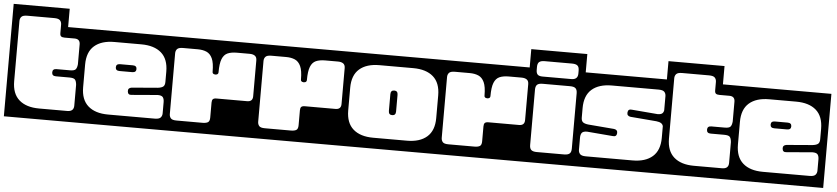

<svg xmlns="http://www.w3.org/2000/svg" viewBox="-60 -825 4643 1065"><g transform="rotate(5 2261.0 -293.0)"><path d="M292 -504H404V20H-20V-606H292ZM226 -246Q226 -266 248 -266H323Q347 -266 354.5 -274.5Q362 -283 364 -303V-414Q364 -444 333 -444H278Q264.5 -444 258.2 -448.8Q252 -453.5 252 -467V-514Q252 -528.5 243.5 -537.8Q235 -547 211 -547H61Q37 -547 28.5 -537.8Q20 -528.5 20 -514V-179Q20 -109.5 59.5 -74.8Q99 -40 171 -40H328Q364 -40 364 -73V-189Q362 -210 354.5 -218Q347 -226 323 -226H248Q226 -226 226 -246Z M364 -504H896V20H364ZM555 -444Q483 -444 443.5 -409.5Q404 -375 404 -305V-179Q404 -109.5 443.5 -74.8Q483 -40 555 -40H815Q839 -40 847.5 -49.5Q856 -59 856 -73V-135Q856 -153 849 -162.5Q842 -172 820 -172L676 -160Q654.5 -157 653 -178Q651.5 -197 672 -200L817 -212Q838 -214.5 847 -222Q856 -229.5 856 -248V-305Q856 -375 816.5 -409.5Q777 -444 705 -444ZM690 -305Q690 -286 668 -286H597Q575 -286 575 -305Q575 -324 597 -324H668Q690 -324 690 -305Z M856 -504H1388V20H856ZM937 -444Q913 -444 904.5 -434.8Q896 -425.5 896 -411V-73Q896 -59 903.8 -49.5Q911.5 -40 936 -40H1081Q1100 -40 1110.5 -46Q1121 -52 1121 -73V-156Q1121 -169.5 1126.5 -175.2Q1132 -181 1147 -181H1317Q1348 -181 1348 -211V-411Q1348 -429 1337.2 -436.5Q1326.5 -444 1308 -444H1237Q1205.5 -444 1185.2 -435Q1165 -426 1155 -401Q1145 -376 1145 -327Q1145 -317.5 1136.5 -314.2Q1128 -311 1119.8 -314.5Q1111.5 -318 1112 -327.5Q1112 -376 1100.5 -401Q1089 -426 1068.2 -435Q1047.5 -444 1019 -444Z M1348 -504H1880V20H1348ZM1429 -444Q1405 -444 1396.5 -434.8Q1388 -425.5 1388 -411V-73Q1388 -59 1395.8 -49.5Q1403.5 -40 1428 -40H1573Q1592 -40 1602.5 -46Q1613 -52 1613 -73V-156Q1613 -169.5 1618.5 -175.2Q1624 -181 1639 -181H1809Q1840 -181 1840 -211V-411Q1840 -429 1829.2 -436.5Q1818.5 -444 1800 -444H1729Q1697.5 -444 1677.2 -435Q1657 -426 1647 -401Q1637 -376 1637 -327Q1637 -317.5 1628.5 -314.2Q1620 -311 1611.8 -314.5Q1603.5 -318 1604 -327.5Q1604 -376 1592.5 -401Q1581 -426 1560.2 -435Q1539.5 -444 1511 -444Z M1840 -504H2410V20H1840ZM2031 -444Q1959 -444 1919.5 -409.5Q1880 -375 1880 -305V-179Q1880 -109.5 1919.5 -74.8Q1959 -40 2031 -40H2219Q2291 -40 2330.5 -74.8Q2370 -109.5 2370 -179V-305Q2370 -375 2330.5 -409.5Q2291 -444 2219 -444ZM2145 -196Q2145 -174 2125 -174Q2105 -174 2105 -196V-289Q2105 -311 2125 -311Q2145 -311 2145 -289Z M2370 -504H2902V20H2370ZM2451 -444Q2427 -444 2418.5 -434.8Q2410 -425.5 2410 -411V-73Q2410 -59 2417.8 -49.5Q2425.5 -40 2450 -40H2595Q2614 -40 2624.5 -46Q2635 -52 2635 -73V-156Q2635 -169.5 2640.5 -175.2Q2646 -181 2661 -181H2831Q2862 -181 2862 -211V-411Q2862 -429 2851.2 -436.5Q2840.5 -444 2822 -444H2751Q2719.5 -444 2699.2 -435Q2679 -426 2669 -401Q2659 -376 2659 -327Q2659 -317.5 2650.5 -314.2Q2642 -311 2633.8 -314.5Q2625.5 -318 2626 -327.5Q2626 -376 2614.5 -401Q2603 -426 2582.2 -435Q2561.5 -444 2533 -444Z M2862 -606H3174V20H2862ZM3134 -510Q3134 -530.5 3124.5 -538.2Q3115 -546 3094 -546H2942Q2921 -546 2911.5 -538.2Q2902 -530.5 2902 -510V-494Q2902 -476 2910 -468Q2918 -460 2938 -460H3098Q3134 -460 3134 -494ZM2942 -420Q2919.5 -420 2910.8 -411.5Q2902 -403 2902 -384V-76Q2902 -56 2911.5 -48Q2921 -40 2942 -40H3094Q3115 -40 3124.5 -48Q3134 -56 3134 -76V-384Q3134 -403 3125.2 -411.5Q3116.5 -420 3094 -420Z M3134 -504H3666V20H3134ZM3325 -444Q3253 -444 3213.5 -409.5Q3174 -375 3174 -305V-253Q3174 -234.5 3183 -227Q3192 -219.5 3213 -217L3358 -205Q3378.5 -202 3377 -183Q3375.5 -162 3354 -165L3210 -177Q3188.5 -177 3181.2 -167.5Q3174 -158 3174 -140V-73Q3174 -59 3182.5 -49.5Q3191 -40 3215 -40H3475Q3547 -40 3586.5 -74.8Q3626 -109.5 3626 -179V-243.5Q3622 -264.5 3588 -268L3443 -280Q3422.5 -283 3424 -302Q3425.5 -323 3447 -320L3591 -308Q3608.5 -308 3616.2 -314Q3624 -320 3626 -332V-411Q3626 -425.5 3617.5 -434.8Q3609 -444 3585 -444Z M3938 -504H4050V20H3626V-606H3938ZM3872 -246Q3872 -266 3894 -266H3969Q3993 -266 4000.5 -274.5Q4008 -283 4010 -303V-414Q4010 -444 3979 -444H3924Q3910.5 -444 3904.2 -448.8Q3898 -453.5 3898 -467V-514Q3898 -528.5 3889.5 -537.8Q3881 -547 3857 -547H3707Q3683 -547 3674.5 -537.8Q3666 -528.5 3666 -514V-179Q3666 -109.5 3705.5 -74.8Q3745 -40 3817 -40H3974Q4010 -40 4010 -73V-189Q4008 -210 4000.5 -218Q3993 -226 3969 -226H3894Q3872 -226 3872 -246Z M4010 -504H4542V20H4010ZM4201 -444Q4129 -444 4089.5 -409.5Q4050 -375 4050 -305V-179Q4050 -109.5 4089.5 -74.8Q4129 -40 4201 -40H4461Q4485 -40 4493.5 -49.5Q4502 -59 4502 -73V-135Q4502 -153 4495 -162.5Q4488 -172 4466 -172L4322 -160Q4300.5 -157 4299 -178Q4297.5 -197 4318 -200L4463 -212Q4484 -214.5 4493 -222Q4502 -229.5 4502 -248V-305Q4502 -375 4462.5 -409.5Q4423 -444 4351 -444ZM4336 -305Q4336 -286 4314 -286H4243Q4221 -286 4221 -305Q4221 -324 4243 -324H4314Q4336 -324 4336 -305Z"/></g></svg>

Font: Honk Rounded
Style: Regular
Weight: 400
Designer: Noopur Datye & Yesha Goshar
Foundry: Ek Type
Version: Version 1.000